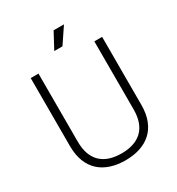

<svg xmlns="http://www.w3.org/2000/svg" viewBox="-207 -1010 1066 1155"><g transform="rotate(-30 326.0 -433.0)"><path d="M341 -880 282 -770H339L413 -880ZM78 -700V-227C78 -62 180 14 326 14C472 14 574 -62 574 -227V-700H520V-227C520 -96 448 -34 326 -34C204 -34 132 -96 132 -227V-700Z"/></g></svg>

Font: Space Text Light
Style: Regular
Weight: 300
Designer: Florian Karsten (Space Text), Colophon Foundry (Space Mono)
Foundry: Florian Karsten
Version: Version 1.003;PS 001.003;hotconv 1.0.88;makeotf.lib2.5.64775